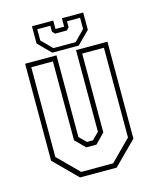

<svg xmlns="http://www.w3.org/2000/svg" viewBox="-106 -763 678 836"><g transform="rotate(-15 233.0 -345.0)"><path d="M150.5 0 47.5 -103V-540H189V-172L219.5 -141.5H246.5L277 -172V-540H418.5V-103L315.5 0ZM161.5 -22H305.5L397 -114V-518.5H299V-163L256.5 -119.5H210.5L167 -163V-518.5H69.5V-114ZM174.5 -556 118.5 -612V-690H214.5V-652H253.5V-690H349.5V-612L293.5 -556ZM184 -574H284.5L330.5 -621V-671.5H271.5V-644.5L260.5 -633H207.5L196.5 -644.5V-671.5H137.5V-621Z"/></g></svg>

Font: Tourney Condensed ExtraLight
Style: Regular
Weight: 200
Width: 3
Designer: Tyler Finck
Foundry: Etcetera Type Co
Version: Version 1.010; ttfautohint (v1.8.3)